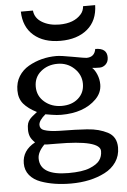

<svg xmlns="http://www.w3.org/2000/svg" viewBox="-62 -773 680 1028"><g transform="rotate(-5 278.5 -259.0)"><path d="M489.3 -729Q487.3 -645.5 432.9 -600.1Q378.4 -554.7 288.3 -554.7Q198.2 -554.7 145 -600.6Q91.8 -646.5 89.8 -729H154.8Q158.7 -688 197.3 -665Q235.8 -642.1 289.6 -642.1Q368.7 -642.1 407.2 -686.5Q422.4 -703.6 424.3 -729ZM479.5 -303.7Q479.5 -259.3 445.8 -225.6Q379.9 -159.7 257.8 -159.7Q233.9 -159.7 207 -164.3Q180.2 -168.9 173.3 -169.9V-170.4Q136.2 -139.2 136.2 -115.7Q136.2 -94.2 157.2 -86.9Q187 -76.2 240.2 -75.2Q293.5 -74.2 323.2 -73.5Q353 -72.8 387.7 -70.3Q422.4 -67.9 448.7 -60.8Q475.1 -53.7 498 -42Q544.9 -17.6 544.9 41Q544.9 85 522 118.7Q499 152.3 460.4 171.9Q383.8 211.4 277.8 211.4Q186 211.4 116.2 186Q78.6 172.4 56.6 145.8Q34.7 119.1 34.7 82Q34.7 12.7 104.5 -24.9Q85.9 -43 79.3 -59.1Q72.8 -75.2 72.8 -96.7Q72.8 -118.2 76.7 -129.9Q80.6 -141.6 88.9 -151.4Q99.6 -164.1 128.9 -186Q83 -209 58.8 -237.5Q34.7 -266.1 34.7 -309.8Q34.7 -353.5 54.9 -385.7Q75.2 -418 108.4 -437Q175.8 -475.6 258.8 -475.6Q282.2 -475.6 346.4 -463.6Q410.6 -451.7 418.5 -451.7Q461.9 -451.7 469.2 -495.1Q531.7 -495.1 531.7 -445.3Q531.7 -421.4 517.3 -407.5Q502.9 -393.6 484.1 -393.6Q465.3 -393.6 443.8 -395.5Q458 -383.3 468.8 -357.4Q479.5 -331.5 479.5 -303.7ZM260.7 -433.6Q208 -433.6 171.1 -402.8Q134.3 -372.1 134.3 -321.8Q134.3 -271.5 172.1 -239.3Q210 -207 264.6 -207Q319.3 -207 353.3 -237.1Q387.2 -267.1 387.2 -315.4Q387.2 -363.8 350.3 -398.7Q313.5 -433.6 260.7 -433.6ZM269 154.3Q344.2 154.3 383.3 138.4Q422.4 122.6 437.5 101.8Q452.6 81.1 452.6 52.2Q452.6 -7.8 219.2 -7.8Q153.3 -7.8 153.3 -9.3Q116.2 28.3 116.2 62.5Q116.2 154.3 269 154.3Z"/></g></svg>

Font: Corben
Style: Regular
Weight: 400
Designer: vernon adams
Foundry: vernon adams
Version: Version 1.101